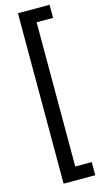

<svg xmlns="http://www.w3.org/2000/svg" viewBox="-145 -854 555 1050"><g transform="rotate(-15 132.5 -329.5)"><path d="M255.4 -738.3H162.1V78.1H255.4V152.3H76.2V-812.5H255.4Z"/></g></svg>

Font: Vazirmatn RD FD
Style: Regular
Weight: 400
Designer: Saber Rastikerdar
Foundry: Saber Rastikerdar
Version: Version 33.003